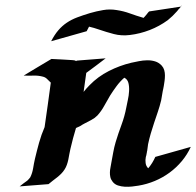

<svg xmlns="http://www.w3.org/2000/svg" viewBox="-20 -716 755 740"><path d="M55.7 2.4Q63 -3.9 70.6 -9.3Q78.1 -14.6 85.4 -20Q87.9 -22.5 91.3 -26.1Q94.7 -29.8 96.7 -32.7Q104.5 -48.3 107.7 -67.6Q110.8 -86.9 114.7 -104Q122.1 -135.3 130.6 -166Q139.2 -196.8 151.9 -226.1Q158.2 -269 164.1 -311.8Q169.9 -354.5 175.8 -397.5Q168.5 -404.3 161.9 -411.1Q155.3 -418 146 -420.4Q127.9 -425.3 108.9 -424.6Q89.8 -423.8 71.3 -424.8Q98.1 -440.9 124.8 -457Q151.4 -473.1 178.2 -488.8Q198.2 -487.8 217.8 -486.8Q237.3 -485.8 257.8 -484.4Q261.7 -484.4 265.9 -483.6Q270 -482.9 273.4 -480.5L275.9 -482.4L387.2 -491.2Q368.2 -476.6 349.6 -462.6Q331.1 -448.7 312.5 -435.1L302.2 -361.8Q307.6 -368.7 313.2 -375Q318.8 -381.3 325.2 -387.7Q357.4 -420.9 399.2 -442.1Q440.9 -463.4 485.8 -474.1Q499.5 -477.1 515.4 -480.2Q531.2 -483.4 547.1 -483.6Q563 -483.9 577.6 -479.5Q592.3 -475.1 603.5 -462.9Q610.4 -455.1 613 -445.6Q615.7 -436 615.7 -425.5Q615.7 -415 614.3 -404.5Q612.8 -394 611.3 -384.8L608.4 -369.6L607.4 -363.8Q608.9 -374.5 608.4 -371.6Q607.9 -368.7 606.4 -360.1Q605 -351.6 603.3 -341.8Q601.6 -332 601.1 -329.1Q595.7 -306.6 588.4 -285.2Q581.1 -263.7 573.7 -241.7Q566.9 -221.2 561 -201.2Q555.2 -181.2 550.8 -160.6Q549.8 -154.3 549.1 -148.2Q548.3 -142.1 547.4 -135.7L545.9 -128.4V-127.4Q545.9 -127 545.7 -126.7Q545.4 -126.5 545.4 -126Q545.4 -125 545.2 -124.3Q544.9 -123.5 544.9 -122.6Q544.4 -119.6 543.7 -116.7Q543 -113.8 542 -110.8Q539.6 -99.6 541.3 -87.4Q543 -75.2 551.3 -67.4Q559.6 -77.1 566.4 -88.1Q573.2 -99.1 578.6 -111.3L715.3 -149.9Q701.7 -120.1 680.7 -95Q659.7 -69.8 633.3 -50.5Q606.9 -31.2 576.7 -18.6Q546.4 -5.9 513.7 -0.5Q502.9 1.5 489 2.9Q475.1 4.4 461.2 3.7Q447.3 2.9 434.6 -1.2Q421.9 -5.4 414.1 -15.6Q407.2 -24.4 405.3 -33.4Q403.3 -42.5 403.6 -51.8Q403.8 -61 405.8 -70.3Q407.7 -79.6 409.2 -89.4Q413.1 -109.9 416.5 -129.2Q419.9 -148.4 425.8 -168.5Q436 -202.1 448.2 -234.9Q460.4 -267.6 466.8 -301.8Q468.8 -313.5 472.7 -330.6Q476.6 -347.7 477.5 -365Q478.5 -382.3 474.9 -396.5Q471.2 -410.6 459 -416.5Q442.4 -401.9 429.2 -384Q416 -366.2 404.3 -347.7Q392.6 -328.1 381.6 -307.9Q370.6 -287.6 355 -270.5Q345.2 -260.7 331.5 -253.4Q317.9 -246.1 305.2 -239.7L297.4 -235.4Q292 -231.4 285.9 -228.5Q279.8 -225.6 272.9 -222.7Q266.6 -202.6 261.5 -182.9Q256.3 -163.1 251.5 -142.6Q249 -132.8 247.3 -122.3Q245.6 -111.8 243.4 -101.3Q241.2 -90.8 237.8 -81.1Q234.4 -71.3 229 -63Q223.1 -53.7 215.8 -46.4Q208.5 -39.1 200.2 -32.5Q191.9 -25.9 183.3 -19.5Q174.8 -13.2 167 -6.3ZM676.3 -690.4 681.2 -695.8Q682.1 -696.8 681.2 -695.3Q680.2 -693.8 679.2 -692.9L678.7 -692.4L670.9 -682.6Q670.4 -682.6 670.2 -682.1Q669.9 -681.6 669.4 -681.6Q667.5 -679.2 666.3 -677.7Q665 -676.3 664.1 -674.8Q662.6 -672.9 661.6 -671.9Q653.3 -662.6 644.8 -654.3Q636.2 -646 626.5 -638.2Q594.2 -614.7 557.1 -600.3Q520 -585.9 480.5 -581.1Q448.2 -577.1 419.2 -584.7Q390.1 -592.3 360.4 -602.5Q351.1 -605.5 342 -608.4Q333 -611.3 323.2 -613.3Q320.8 -608.9 318.6 -604.5Q316.4 -600.1 314 -595.7L177.2 -557.1Q189.9 -582 204.6 -599.1Q219.2 -616.2 237.3 -628.4Q255.4 -640.6 277.3 -648.9Q299.3 -657.2 326.7 -665.5Q352.1 -672.9 377.7 -677.2Q403.3 -681.6 429.7 -677.2Q456.1 -673.3 480.7 -664.3Q505.4 -655.3 530.8 -647.9L533.2 -647L538.6 -652.8L546.9 -662.6L548.8 -665.5Q548.8 -664.6 548.3 -664.6Q549.8 -666.5 551 -668Q552.2 -669.4 554.7 -671.9ZM277.8 -227.1Q277.8 -226.6 277.1 -226.3Q276.4 -226.1 276.9 -226.1L278.8 -227.1ZM546.9 -134.3Q546.4 -133.8 546.4 -133.3V-131.3ZM543.9 -656.2Q543.9 -656.7 544.4 -657.2Q543.9 -657.2 543.9 -656.7ZM549.3 -666Q549.3 -665.5 548.8 -665.5Q549.3 -666 549.3 -666Z"/></svg>

Font: Autopia Bold Italic
Style: Bold Italic
Weight: 700
Italic angle: -104°
Designer: Antoine Gelgon
Foundry: Antoine Gelgon
Version: V.1.0